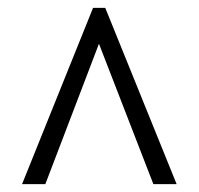

<svg xmlns="http://www.w3.org/2000/svg" viewBox="-20 -734 505 487"><path d="M36 -267 216 -714H247L428 -267H369L231 -623L95 -267Z"/></svg>

Font: Noto Serif Condensed
Style: Regular
Weight: 400
Width: 3
Designer: Monotype Design Team
Foundry: Monotype Imaging Inc.
Version: Version 2.013; ttfautohint (v1.8.4.7-5d5b)